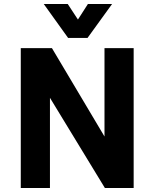

<svg xmlns="http://www.w3.org/2000/svg" viewBox="-20 -941 772 961"><path d="M84 0V-700H240L535 -204H503V-700H649V0H505L198 -504H230V0ZM321 -751 199 -921H319L405 -790H336L420 -921H541L418 -751Z"/></svg>

Font: Inclusive Sans
Style: Regular
Weight: 400
Designer: Olivia King
Foundry: Olivia King
Version: Version 2.004